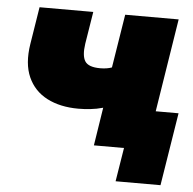

<svg xmlns="http://www.w3.org/2000/svg" viewBox="-48 -558 739 737"><g transform="rotate(5 321.0 -190.0)"><path d="M329 0 352 -147Q327 -140 303 -137.5Q279 -135 257 -135Q187 -135 136.5 -161Q86 -187 63 -238.5Q40 -290 52 -366L75 -510H282L262 -386Q255 -339 268.5 -318Q282 -297 327 -297Q353 -297 372 -304L405 -510H611L554 -151H642L597 130H424L445 0Z"/></g></svg>

Font: Winston Black
Style: Italic
Weight: 900
Italic angle: -9°
Designer: Original fonts by Vernon Adams / Changes by Cristiano Sobral
Foundry: VOriginal fonts by Vernon Adams / Changes by Cristiano Sobral
Version: Version 2.503;July 17, 2020;FontCreator 13.0.0.2655 64-bit